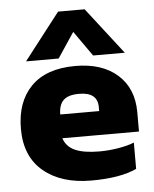

<svg xmlns="http://www.w3.org/2000/svg" viewBox="-53 -766 657 821"><g transform="rotate(-5 276.0 -356.0)"><path d="M227 -722H341L496 -522H360L284 -630L212 -522H72ZM25 -236Q25 -352 90 -418Q155 -484 280 -484Q395 -484 461 -425Q527 -366 527 -264V-181H198Q210 -144 247.5 -127.5Q285 -111 352 -111Q392 -111 433.5 -118Q475 -125 501 -136V-23Q431 10 306 10Q178 10 101.5 -53.5Q25 -117 25 -236ZM365 -283V-300Q365 -364 286 -364Q239 -364 218.5 -344Q198 -324 198 -283Z"/></g></svg>

Font: Kanit Bold
Style: Regular
Weight: 700
Designer: Katatrad Team
Foundry: CadsonDemak
Version: Version 1.000